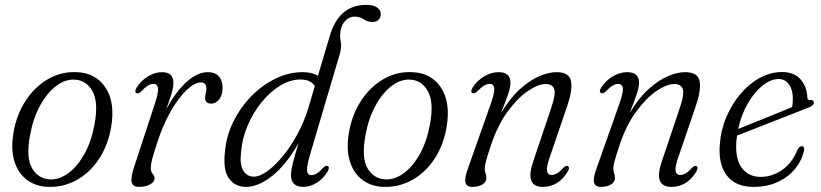

<svg xmlns="http://www.w3.org/2000/svg" viewBox="-20 -740 3288 769"><path d="M287.5 -451Q364.5 -448 403.2 -388.2Q442 -328.5 425 -230Q412 -156 375.2 -101.5Q338.5 -47 285.8 -18.2Q233 10.5 172.5 8.5Q123.5 7 88 -19.5Q52.5 -46 37.5 -94.8Q22.5 -143.5 34.5 -211.5Q47 -282.5 83.2 -337.5Q119.5 -392.5 172.5 -423.2Q225.5 -454 287.5 -451ZM181 -21.5Q218 -20 254.2 -46.8Q290.5 -73.5 318.2 -123.5Q346 -173.5 358.5 -241.5Q375 -330 350.5 -374.2Q326 -418.5 280 -421Q241.5 -423.5 204.8 -395.5Q168 -367.5 140.2 -316.5Q112.5 -265.5 100.5 -199.5Q83.5 -108.5 108.5 -66Q133.5 -23.5 181 -21.5Z M528 -366.5Q517 -370.5 526 -387Q543 -415.5 571.2 -433.2Q599.5 -451 629.5 -451Q674.5 -451 674.5 -408Q674.5 -388.5 666 -361.5Q657.5 -334.5 645.5 -301.5Q682 -370 725.8 -410.5Q769.5 -451 812.5 -451Q842 -451 857 -433.5Q872 -416 871.5 -387Q871 -358.5 857.8 -341.8Q844.5 -325 826 -325Q801.5 -325 801.5 -348Q801.5 -357 804 -365.5Q806.5 -374 806.5 -384.5Q806.5 -410 785 -410Q760 -410 727.8 -379.8Q695.5 -349.5 663 -292.8Q630.5 -236 605.5 -156Q594 -120.5 589 -101Q584 -81.5 584 -66.5Q584 -51.5 591.5 -43.5Q599 -35.5 599 -25.5Q599 -11.5 581.2 -1.5Q563.5 8.5 537 8.5Q511.5 8.5 507.2 -10.8Q503 -30 518 -74L600.5 -325.5Q615 -369 612.8 -386.5Q610.5 -404 594 -404Q584.5 -404 573.2 -397.5Q562 -391 545.5 -374Q534.5 -363.5 528 -366.5Z M1292.5 -53.5Q1276 -25.5 1249.5 -8.5Q1223 8.5 1194 8.5Q1145.5 8.5 1145.5 -40Q1145.5 -56 1152 -83.2Q1158.5 -110.5 1176 -167.5Q1126.5 -80 1070.8 -35.8Q1015 8.5 965 8.5Q921.5 8.5 897 -25.2Q872.5 -59 881 -133Q886.5 -195.5 914.5 -252.5Q942.5 -309.5 986.2 -354.2Q1030 -399 1083.2 -425Q1136.5 -451 1192.5 -451Q1230 -451 1253.5 -436.5L1301.5 -598Q1338 -720.5 1447 -720.5Q1476 -720.5 1490.5 -709.8Q1505 -699 1505 -684.5Q1505 -670.5 1496.5 -661.2Q1488 -652 1472 -652Q1452.5 -652 1436.8 -662.8Q1421 -673.5 1400 -673.5Q1379 -673.5 1363.2 -657Q1347.5 -640.5 1344 -616.5Q1340 -594 1344.8 -573.5Q1349.5 -553 1340 -520.5L1223.5 -126.5Q1209 -78 1209.8 -58.2Q1210.5 -38.5 1227.5 -38.5Q1237 -38.5 1248.2 -45Q1259.5 -51.5 1274.5 -68Q1285.5 -79 1292.5 -75Q1301.5 -70.5 1292.5 -53.5ZM945.5 -131.5Q939.5 -81 954.2 -56.8Q969 -32.5 996.5 -32.5Q1020.5 -32.5 1051.2 -54.8Q1082 -77 1113.5 -115.5Q1145 -154 1171.8 -203.5Q1198.5 -253 1215 -307.5L1241 -395Q1232.5 -408 1218.8 -414.8Q1205 -421.5 1183 -421.5Q1142.5 -421.5 1102.5 -397.2Q1062.5 -373 1028.5 -331.5Q994.5 -290 972.2 -238.2Q950 -186.5 945.5 -131.5Z M1631 -451Q1708 -448 1746.8 -388.2Q1785.5 -328.5 1768.5 -230Q1755.5 -156 1718.8 -101.5Q1682 -47 1629.2 -18.2Q1576.5 10.5 1516 8.5Q1467 7 1431.5 -19.5Q1396 -46 1381 -94.8Q1366 -143.5 1378 -211.5Q1390.5 -282.5 1426.8 -337.5Q1463 -392.5 1516 -423.2Q1569 -454 1631 -451ZM1524.5 -21.5Q1561.5 -20 1597.8 -46.8Q1634 -73.5 1661.8 -123.5Q1689.5 -173.5 1702 -241.5Q1718.5 -330 1694 -374.2Q1669.5 -418.5 1623.5 -421Q1585 -423.5 1548.2 -395.5Q1511.5 -367.5 1483.8 -316.5Q1456 -265.5 1444 -199.5Q1427 -108.5 1452 -66Q1477 -23.5 1524.5 -21.5Z M1873 -367Q1862 -372 1873 -389.5Q1891.5 -418 1919.8 -434.5Q1948 -451 1977 -451Q2024.5 -451 2024.5 -408.5Q2024.5 -390 2014.8 -361.8Q2005 -333.5 1987 -287.5Q2023 -347.5 2062.8 -383.2Q2102.5 -419 2140.2 -435Q2178 -451 2208.5 -451Q2261 -451 2267.2 -414.2Q2273.5 -377.5 2251 -313L2181.5 -109.5Q2168 -70.5 2171 -54.8Q2174 -39 2189 -39Q2198.5 -39 2209.8 -45Q2221 -51 2236.5 -68Q2247.5 -78.5 2254 -75Q2263.5 -70 2254 -53Q2217 8.5 2154 8.5Q2081 8.5 2115.5 -93L2188 -308.5Q2206.5 -362.5 2199.8 -383Q2193 -403.5 2165.5 -403.5Q2136 -403.5 2095 -376Q2054 -348.5 2013.8 -294Q1973.5 -239.5 1946 -157.5Q1930.5 -110.5 1926 -92.8Q1921.5 -75 1921.5 -65Q1921.5 -54.5 1924.8 -46Q1928 -37.5 1928 -26.5Q1928 -11 1912.2 -1.2Q1896.5 8.5 1871.5 8.5Q1848.5 8.5 1844.2 -9.5Q1840 -27.5 1855 -67.5L1947 -328Q1962 -371 1959.5 -387.5Q1957 -404 1941 -404Q1931 -404 1919.2 -397.2Q1907.5 -390.5 1892 -374.5Q1880 -363.5 1873 -367Z M2388 -367Q2377 -372 2388 -389.5Q2406.5 -418 2434.8 -434.5Q2463 -451 2492 -451Q2539.5 -451 2539.5 -408.5Q2539.5 -390 2529.8 -361.8Q2520 -333.5 2502 -287.5Q2538 -347.5 2577.8 -383.2Q2617.5 -419 2655.2 -435Q2693 -451 2723.5 -451Q2776 -451 2782.2 -414.2Q2788.5 -377.5 2766 -313L2696.5 -109.5Q2683 -70.5 2686 -54.8Q2689 -39 2704 -39Q2713.5 -39 2724.8 -45Q2736 -51 2751.5 -68Q2762.5 -78.5 2769 -75Q2778.5 -70 2769 -53Q2732 8.5 2669 8.5Q2596 8.5 2630.5 -93L2703 -308.5Q2721.5 -362.5 2714.8 -383Q2708 -403.5 2680.5 -403.5Q2651 -403.5 2610 -376Q2569 -348.5 2528.8 -294Q2488.5 -239.5 2461 -157.5Q2445.5 -110.5 2441 -92.8Q2436.5 -75 2436.5 -65Q2436.5 -54.5 2439.8 -46Q2443 -37.5 2443 -26.5Q2443 -11 2427.2 -1.2Q2411.5 8.5 2386.5 8.5Q2363.5 8.5 2359.2 -9.5Q2355 -27.5 2370 -67.5L2462 -328Q2477 -371 2474.5 -387.5Q2472 -404 2456 -404Q2446 -404 2434.2 -397.2Q2422.5 -390.5 2407 -374.5Q2395 -363.5 2388 -367Z M3200 -135.5Q3192 -98.5 3165.8 -65.5Q3139.5 -32.5 3097 -12Q3054.5 8.5 2997.5 8.5Q2927 8.5 2891.8 -36.2Q2856.5 -81 2863 -161Q2867 -219 2889.2 -271.2Q2911.5 -323.5 2946 -364.2Q2980.5 -405 3023.5 -428.2Q3066.5 -451.5 3112 -451.5Q3161 -451.5 3186.5 -422Q3212 -392.5 3213.5 -350Q3214.5 -337.5 3226 -339Q3238.5 -341 3239.5 -330Q3240.5 -317.5 3220 -310Q3197.5 -301 3159.5 -286Q3121.5 -271 3078.2 -254.2Q3035 -237.5 2996 -222Q2957 -206.5 2932 -197Q2930.5 -187 2929.5 -177.5Q2923.5 -104.5 2950.8 -68Q2978 -31.5 3027 -31.5Q3071 -31.5 3111.5 -58.5Q3152 -85.5 3174.5 -141Q3182.5 -155 3191.5 -154.5Q3203.5 -154 3200 -135.5ZM3098.5 -423.5Q3067 -423.5 3034.2 -397.2Q3001.5 -371 2975.2 -326Q2949 -281 2936.5 -223.5Q2964 -234.5 3003.8 -250.5Q3043.5 -266.5 3083.5 -282.8Q3123.5 -299 3152.5 -311Q3155.5 -325 3155.5 -347Q3155.5 -380.5 3140 -402Q3124.5 -423.5 3098.5 -423.5Z"/></svg>

Font: Fraunces 72pt S050 Light
Style: Italic
Weight: 300
Italic angle: -16°
Version: Version 1.000; ttfautohint (v1.8.3)